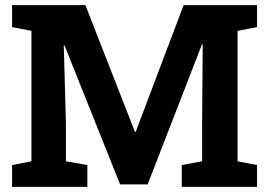

<svg xmlns="http://www.w3.org/2000/svg" viewBox="-20 -731 1049 751"><path d="M321.8 -85.4V0H27.3V-85.4L103 -100.1V-610.4L27.3 -625V-710.9H314L507.8 -215.3H510.7L698.2 -710.9H985.4V-625L909.2 -610.4V-100.1L985.4 -85.4V0H690.9V-85.4L770.5 -100.1V-236.3L772.9 -557.1L770 -557.6L557.6 -9.8H449.7L232.4 -553.2L229.5 -552.7L237.8 -251V-100.1Z"/></svg>

Font: Hanuman
Style: Bold
Weight: 700
Designer: Danh Hong
Version: Version 8.002; ttfautohint (v1.8.3)